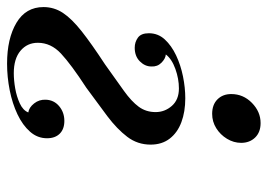

<svg xmlns="http://www.w3.org/2000/svg" viewBox="-170 -442 757 543"><g transform="rotate(90 208.5 -170.5)"><path d="M144 169Q164 169 187 165Q210 161 229.5 152Q249 143 255 128Q241 126 229.5 111.5Q218 97 219 78Q220 55 237.5 40.5Q255 26 279 26Q302 26 315 39Q328 52 328 75Q328 102 309.5 123Q291 144 260.5 158.5Q230 173 192.5 180.5Q155 188 117 188Q46 188 1.5 161.5Q-43 135 -43 85Q-43 55 -26.5 30Q-10 5 25.5 -23Q61 -51 119 -89Q164 -121 194 -142.5Q224 -164 239 -184.5Q254 -205 254 -232Q254 -258 236.5 -278Q219 -298 187 -298Q160 -298 132 -288Q104 -278 91 -261Q103 -260 114.5 -248.5Q126 -237 125 -220Q125 -202 110.5 -187.5Q96 -173 72 -173Q56 -173 43.5 -182Q31 -191 31 -213Q31 -239 48.5 -258Q66 -277 93.5 -290Q121 -303 153 -309.5Q185 -316 215 -316Q253 -316 282.5 -305Q312 -294 329 -272Q346 -250 346 -218Q346 -181 324 -152Q302 -123 265.5 -95.5Q229 -68 185 -36Q119 7 88.5 35.5Q58 64 58 101Q58 131 80.5 150Q103 169 144 169ZM203 -446Q203 -480 228 -504.5Q253 -529 285 -529Q311 -529 326 -513.5Q341 -498 341 -474Q341 -453 329.5 -434Q318 -415 299.5 -403.5Q281 -392 259 -392Q233 -392 218 -407Q203 -422 203 -446Z"/></g></svg>

Font: Playfair Display Medium
Style: Italic
Weight: 500
Italic angle: -14°
Designer: Claus Eggers Sørensen
Foundry: Claus Eggers Sørensen
Version: Version 1.203